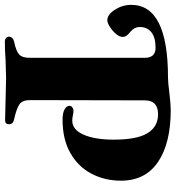

<svg xmlns="http://www.w3.org/2000/svg" viewBox="8 -716 707 772"><g transform="rotate(90 361.0 -330.5)"><path d="M123 -12Q123 -29 142 -34Q181 -42 194.5 -54.5Q208 -67 208 -97V-559Q208 -603 168 -603Q126 -603 105 -586Q84 -569 84 -539Q84 -519 101 -504Q103 -502 110 -496Q117 -490 120.5 -484Q124 -478 124 -471Q124 -458 111.5 -443.5Q99 -429 83 -419Q67 -409 57 -409Q34 -409 14.5 -439.5Q-5 -470 -5 -505Q-5 -653 287 -653Q307 -653 344 -658Q394 -664 418 -664Q551 -664 626.5 -613Q702 -562 702 -464Q702 -399 674 -345.5Q646 -292 591 -260.5Q536 -229 456 -229Q430 -229 415.5 -237Q401 -245 401 -257Q401 -264 407.5 -268.5Q414 -273 420 -273Q428 -273 439.5 -270.5Q451 -268 460 -268Q497 -268 517 -313.5Q537 -359 537 -435Q537 -528 511 -570.5Q485 -613 435 -613Q379 -613 379 -560L378 -98Q378 -68 394.5 -56Q411 -44 456 -34Q466 -32 470.5 -27Q475 -22 475 -13Q475 2 459 2L372 0L291 -2Q273 -2 219 0Q179 3 141 3Q135 3 129 -1.5Q123 -6 123 -12Z"/></g></svg>

Font: EB Garamond ExtraBold
Style: Regular
Weight: 800
Designer: Georg Duffner and Octavio Pardo
Foundry: Georg Duffner
Version: Version 1.000